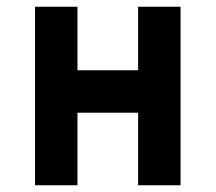

<svg xmlns="http://www.w3.org/2000/svg" viewBox="-20 -550 640 570"><path d="M210 -215.4V0H84V-530H210V-341.4H390V-530H516V0H390V-215.4Z"/></svg>

Font: Fliege Mono Thin
Style: Regular
Weight: 100
Version: Version 0.020;Glyphs 3.3 (3306)